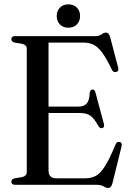

<svg xmlns="http://www.w3.org/2000/svg" viewBox="-20 -870 614 904"><path d="M33.5 -685.5Q33.5 -700 50.5 -700H429Q447.5 -700 458.2 -708.2Q469 -716.5 479 -716.5Q493 -716.5 499 -694L536.5 -551Q541 -534 526.5 -531Q512.5 -528 506 -543.5Q481 -595.5 461 -622.5Q441 -649.5 420.2 -659.5Q399.5 -669.5 373 -669.5H208.5V-368H347.5Q374.5 -368 387.5 -381.8Q400.5 -395.5 402.5 -432Q404.5 -447.5 414.5 -448.5Q425.5 -449.5 429.5 -434.5L469 -287.5Q473.5 -270.5 462 -267Q450.5 -264 443.5 -276.5Q423 -313 405.2 -325.5Q387.5 -338 356 -338H208.5V-67.5Q208.5 -30.5 245 -30.5H382Q410 -30.5 431.5 -42.2Q453 -54 474.5 -88Q496 -122 524 -189.5Q530 -204.5 543 -201.5Q557 -199 552 -179.5L509.5 -7.5Q503.5 15 489.5 15Q479.5 15 467.2 7.5Q455 0 433.5 0H50.5Q33.5 0 33.5 -14.5Q33.5 -26 47 -30L85 -36.5Q106 -41.5 106 -60.5V-639.5Q106 -658.5 85 -663.5L47 -670Q33.5 -674 33.5 -685.5ZM302 -739.5Q277 -739.5 262 -755Q247 -770.5 247 -794.5Q247 -818.5 262 -834Q277 -849.5 302 -849.5Q327 -849.5 342 -834.2Q357 -819 357 -794.5Q357 -770.5 342 -755Q327 -739.5 302 -739.5Z"/></svg>

Font: Fraunces 144pt Soft
Style: Regular
Weight: 400
Version: Version 1.000;[0bf87f6ff]